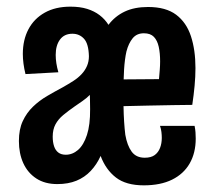

<svg xmlns="http://www.w3.org/2000/svg" viewBox="-20 -545 650 577"><path d="M152.2 8.2Q115 8.2 89.2 -8.6Q63.4 -25.4 50.1 -54.5Q36.8 -83.6 36.8 -121.2Q36.8 -156.2 48.4 -181.1Q60 -206 79.1 -224.4Q98.2 -242.8 121.7 -256.5Q145.2 -270.2 168.8 -282.8Q185.8 -292.4 200.3 -301.7Q214.8 -311 225.3 -322.3Q235.8 -333.6 241.5 -346.9Q247.2 -360.2 247.2 -376.2Q246.2 -413.6 232.4 -428.6Q218.6 -443.6 197.6 -443.6Q173.2 -443.6 160.3 -426.1Q147.4 -408.6 147.4 -380Q147.4 -367.6 149.4 -354.7Q151.4 -341.8 155.4 -327.8L56.6 -322.4Q52.6 -338.2 50.6 -353.6Q48.6 -369 48.6 -382.8Q48.6 -425.2 65.5 -457.1Q82.4 -489 114.5 -507Q146.6 -525 191.8 -525Q220.4 -525 241.9 -518.3Q263.4 -511.6 279.3 -499.5Q295.2 -487.4 306 -470.4Q325.4 -496.2 354.6 -510.1Q383.8 -524 425 -524Q478.4 -524 509.3 -500.8Q540.2 -477.6 553.8 -436.2Q567.4 -394.8 567.4 -340.4Q567.4 -314.8 564.8 -287Q562.2 -259.2 557.8 -229.8Q534.8 -229.8 499.9 -229.1Q465 -228.4 426.1 -227.7Q387.2 -227 351.2 -226Q351.6 -201.4 353 -179.4Q354.4 -157.4 356.6 -139.8Q362.2 -107.8 375.6 -89.4Q389 -71 415 -71Q434 -71 444.9 -79Q455.8 -87 461 -100.6Q466.2 -114.2 466.2 -130.6Q466.2 -139.2 465.1 -148.4Q464 -157.6 460.8 -166.8H564.8Q566.8 -156.8 567.5 -147.4Q568.2 -138 568.2 -128.6Q568.2 -85.4 550 -53.8Q531.8 -22.2 497.1 -5.1Q462.4 12 412.2 12Q358.8 12 328.3 -11.6Q297.8 -35.2 282.4 -76.4Q270.8 -50.6 252.6 -31.3Q234.4 -12 209.7 -1.9Q185 8.2 152.2 8.2ZM177.6 -80Q198 -80 214.7 -94.6Q231.4 -109.2 241.3 -139.5Q251.2 -169.8 250.8 -216.8Q250.8 -223.8 250.6 -231.3Q250.4 -238.8 250.4 -245.8Q250.4 -252.8 250 -259.8Q240 -249.8 227.6 -241.2Q215.2 -232.6 203.6 -224.6Q185.2 -211.8 170.1 -199.3Q155 -186.8 146.7 -171.3Q138.4 -155.8 138.4 -134.4Q138.4 -117.8 142.5 -105.5Q146.6 -93.2 155.3 -86.6Q164 -80 177.6 -80ZM351.6 -306.4 457.8 -307.2Q459 -321.6 460.1 -335Q461.2 -348.4 461.2 -360.6Q461.2 -385.6 457 -404.5Q452.8 -423.4 442.5 -434.2Q432.2 -445 412.4 -445Q391 -445 378.7 -430Q366.4 -415 360 -390.4Q357.4 -379 355.6 -365.1Q353.8 -351.2 352.9 -336.8Q352 -322.4 351.6 -306.4Z"/></svg>

Font: Truculenta
Style: Regular
Weight: 400
Designer: Ivan Castro, Eva Sanz & Omnibus-Type Team
Foundry: Omnibus-Type
Version: Version 1.002